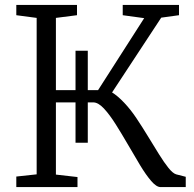

<svg xmlns="http://www.w3.org/2000/svg" viewBox="-20 -763 790 783"><path d="M46.5 0V-43L129.5 -52V-690L46.5 -701V-743H294V-701L208 -690V-395.5H288V-556H338V-395.5H380L568 -689L480.5 -701V-743H710V-701L637.5 -691L437 -386Q459.5 -372.5 486.5 -344Q513.5 -315.5 537 -280Q561 -244 584.2 -205.8Q607.5 -167.5 628.5 -133.8Q649.5 -100 667.2 -78Q685 -56 698.5 -52L737.5 -42V0H635Q618 0 596.5 -25Q575 -50 551.2 -89.5Q527.5 -129 502 -173Q476.5 -217 451.8 -256.2Q427 -295.5 403.8 -320.5Q380.5 -345.5 360 -345.5H338V-181H288V-345.5H208V-51L296 -41V0Z"/></svg>

Font: Merriweather 24pt Light
Style: Regular
Weight: 300
Designer: Eben Sorkin
Foundry: Eben Sorkin
Version: Version 2.100